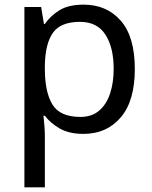

<svg xmlns="http://www.w3.org/2000/svg" viewBox="-20 -566 655 826"><path d="M340 -546Q439 -546 499.5 -477Q560 -408 560 -269Q560 -132 499.5 -61Q439 10 339 10Q277 10 236.5 -13.5Q196 -37 173 -68H167Q169 -51 171 -25Q173 1 173 20V240H85V-536H157L169 -463H173Q197 -498 236 -522Q275 -546 340 -546ZM324 -472Q242 -472 208.5 -426Q175 -380 173 -286V-269Q173 -170 205.5 -116.5Q238 -63 326 -63Q375 -63 406.5 -90Q438 -117 453.5 -163.5Q469 -210 469 -270Q469 -362 433.5 -417Q398 -472 324 -472Z"/></svg>

Font: Noto Kufi Arabic
Style: Regular
Weight: 400
Designer: Monotype Design Team, David Williams, Khaled Hosny
Foundry: Google LLC
Version: Version 2.109; ttfautohint (v1.8.4.7-5d5b)